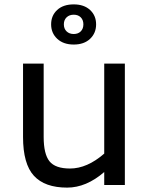

<svg xmlns="http://www.w3.org/2000/svg" viewBox="-20 -843 679 875"><path d="M85 0ZM549 -553V0H455V-59Q373 12 286 12Q184 12 134.5 -42Q85 -96 85 -219V-553H179V-219Q179 -141 205.5 -108Q232 -75 299 -75Q377 -75 455 -143V-553ZM213 -732Q213 -772 240.5 -797.5Q268 -823 316 -823Q363 -823 390.5 -797.5Q418 -772 418 -732Q418 -692 390.5 -666Q363 -640 316 -640Q269 -640 241 -666Q213 -692 213 -732ZM360 -732Q360 -752 348 -764Q336 -776 316 -776Q296 -776 283.5 -764Q271 -752 271 -732Q271 -712 283.5 -700Q296 -688 316 -688Q336 -688 348 -700Q360 -712 360 -732Z"/></svg>

Font: Biryani
Style: Regular
Weight: 400
Designer: Dan Reynolds and Mathieu Réguer
Foundry: Dan Reynolds and Mathieu Réguer
Version: Version 1.004; ttfautohint (v1.1) -l 5 -r 5 -G 72 -x 0 -D la